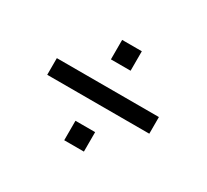

<svg xmlns="http://www.w3.org/2000/svg" viewBox="-101 -640 828 769"><g transform="rotate(30 312.5 -256.0)"><path d="M266 -398V-488H357V-398ZM76 -217V-294H548V-217ZM266 -24V-114H357V-24Z"/></g></svg>

Font: Archivo
Style: Regular
Weight: 400
Designer: Hector Gatti
Foundry: Omnibus-Type
Version: Version 2.001